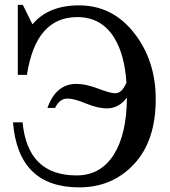

<svg xmlns="http://www.w3.org/2000/svg" viewBox="-20 -768 708 800"><path d="M508.8 -361.3Q474.6 -316.4 426.3 -316.4Q387.2 -316.4 337.9 -336.9Q288.6 -357.4 261.2 -357.4Q228.5 -357.4 209.5 -318.4H177.7Q213.4 -418.5 298.3 -418.5Q337.4 -418.5 388.7 -398.9Q439.9 -379.4 459.5 -379.4Q488.8 -379.4 506.8 -424.3Q499 -540.5 456.1 -610.4Q402.8 -696.8 301.8 -696.8Q128.9 -696.8 92.3 -456.1H54.2V-747.6H75.2L115.2 -666.5Q181.2 -745.6 309.1 -745.6Q448.7 -745.6 538.8 -630.6Q628.9 -515.6 628.9 -355Q628.9 -180.7 538.3 -84Q447.8 12.7 310.1 12.7Q55.7 12.7 34.2 -258.3H74.2Q94.7 -37.1 298.8 -37.1Q399.9 -37.1 454.6 -124.5Q507.8 -209 508.8 -361.3Z"/></svg>

Font: Munson
Style: Regular
Weight: 400
Designer: Paul James MIller
Foundry: High-Logic / Made with FontCreator
Version: Version 2.10;May 5, 2019;FontCreator 11.5.0.2430 64-bit